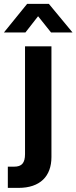

<svg xmlns="http://www.w3.org/2000/svg" viewBox="-74 -751 388 976"><path d="M53.2 -515.6V32.2C53.2 77.6 36.6 96.2 -2 96.2H-34.2V204.1H20C129.9 204.1 187.5 145 187.5 47.4V-515.6ZM55.2 -585.9 119.6 -668.5 185.5 -585.9H294.4V-586.4L174.3 -731.4H64L-53.7 -586.4V-585.9Z"/></svg>

Font: Raveo Display Display SemiBold
Style: Regular
Weight: 600
Designer: Jakub Foglar, Rasmus Andersson (Inter)
Foundry: Jakubfoglar.com
Version: Version 1.100;Glyphs 3.2.3 (3260)